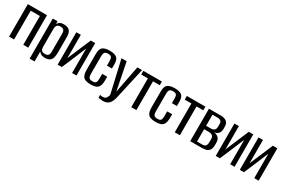

<svg xmlns="http://www.w3.org/2000/svg" viewBox="78 -1460 3728 2534"><g transform="rotate(30 1941.5 -193.5)"><path d="M40 0V-495H332V0H256V-439H116V0Z M420 116V-495H492L494 -453Q503 -472 522.5 -487Q542 -502 587 -502Q631 -502 656 -487.5Q681 -473 692 -445.5Q703 -418 703 -379V-136Q703 -91 693 -59Q683 -27 658 -10Q633 7 587 7Q550 7 528 -5.5Q506 -18 495 -35V116ZM561 -38Q586 -38 599 -45Q612 -52 618.5 -64Q625 -76 626 -91Q627 -106 627 -123V-369Q627 -386 626 -401Q625 -416 618.5 -428.5Q612 -441 599 -448Q586 -455 561 -455Q537 -455 523.5 -446Q510 -437 504 -423.5Q498 -410 497 -393.5Q496 -377 496 -363V-118Q496 -95 500 -77Q504 -59 518 -48.5Q532 -38 561 -38Z M780 0V-494H848V-138L999 -494H1067V0H1000V-373Q961 -279 922.5 -186.5Q884 -94 843 0Z M1289 9Q1239 9 1207 -2.5Q1175 -14 1160 -45.5Q1145 -77 1145 -139V-376Q1145 -450 1178.5 -477Q1212 -504 1286 -504Q1359 -504 1392.5 -477.5Q1426 -451 1426 -380V-314H1350V-384Q1350 -423 1337.5 -440.5Q1325 -458 1286 -458Q1248 -458 1234.5 -440.5Q1221 -423 1221 -384V-117Q1221 -74 1234.5 -56.5Q1248 -39 1288 -39Q1325 -39 1337.5 -56Q1350 -73 1350 -117V-189H1426V-139Q1426 -79 1411 -47Q1396 -15 1365.5 -3Q1335 9 1289 9Z M1536 117Q1513 117 1494.5 113.5Q1476 110 1465 108V65Q1469 66 1479.5 68.5Q1490 71 1504 71Q1518 71 1536 66Q1554 61 1565 38Q1569 29 1575.5 16.5Q1582 4 1578 -12L1467 -495H1546L1629 -76H1628L1709 -495H1781L1676 -26Q1661 48 1627.5 82.5Q1594 117 1536 117Z M1902 0V-439H1800V-495H2083V-439H1980V0Z M2279 9Q2229 9 2197 -2.5Q2165 -14 2150 -45.5Q2135 -77 2135 -139V-376Q2135 -450 2168.5 -477Q2202 -504 2276 -504Q2349 -504 2382.5 -477.5Q2416 -451 2416 -380V-314H2340V-384Q2340 -423 2327.5 -440.5Q2315 -458 2276 -458Q2238 -458 2224.5 -440.5Q2211 -423 2211 -384V-117Q2211 -74 2224.5 -56.5Q2238 -39 2278 -39Q2315 -39 2327.5 -56Q2340 -73 2340 -117V-189H2416V-139Q2416 -79 2401 -47Q2386 -15 2355.5 -3Q2325 9 2279 9Z M2565 0V-439H2463V-495H2746V-439H2643V0Z M2800 0V-495H2984Q3038 -495 3069 -470.5Q3100 -446 3100 -395V-359Q3100 -312 3074 -286Q3048 -260 3004 -258V-259Q3049 -259 3079 -233.5Q3109 -208 3109 -151V-123Q3109 -73 3092.5 -46Q3076 -19 3046 -9.5Q3016 0 2975 0ZM2880 -41H2956Q2978 -41 2993.5 -47Q3009 -53 3017.5 -70Q3026 -87 3026 -120V-161Q3026 -188 3016 -202.5Q3006 -217 2989.5 -223Q2973 -229 2951 -229H2880ZM2880 -281H2951Q2987 -281 3005 -298Q3023 -315 3023 -351V-394Q3023 -421 3006 -435.5Q2989 -450 2963 -450H2880Z M3189 0V-494H3257V-138L3408 -494H3476V0H3409V-373Q3370 -279 3331.5 -186.5Q3293 -94 3252 0Z M3556 0V-494H3624V-138L3775 -494H3843V0H3776V-373Q3737 -279 3698.5 -186.5Q3660 -94 3619 0Z"/></g></svg>

Font: Alumni Sans Medium
Style: Regular
Weight: 500
Designer: Robert E. Leuschke
Foundry: Robert E. Leuschke
Version: Version 1.018